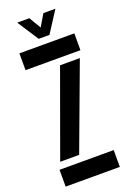

<svg xmlns="http://www.w3.org/2000/svg" viewBox="-180 -1029 736 1089"><g transform="rotate(-20 188.0 -484.0)"><path d="M16.5 0V-101.5H343.5V0ZM28.5 -698.5V-800H360V-698.5ZM35.5 -143 222 -657.5H341.5L150 -143ZM159.5 -840 76.5 -968H149.5L192 -896.5L234.5 -968H307L224.5 -840Z"/></g></svg>

Font: Big Shoulders Stencil Text Thin
Style: Bold
Weight: 700
Version: Version 2.001